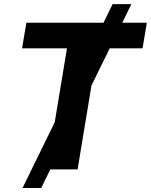

<svg xmlns="http://www.w3.org/2000/svg" viewBox="-20 -840 748 952"><path d="M91.6 92.3 251.4 -234 312.1 -600.5H89.5L110.8 -727.3H493.3L538.4 -819.6H631.4L586.3 -727.3H708.1L686.8 -600.5H524.1L433.6 -416.2L364.7 0H229.4L184.3 92.3Z"/></svg>

Font: Inter UI
Style: Bold Italic
Weight: 700
Italic angle: 9.39999°
Designer: Rasmus Andersson
Foundry: rsms
Version: 3.2;8d6f07862